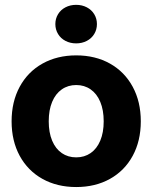

<svg xmlns="http://www.w3.org/2000/svg" viewBox="-20 -754 624 786"><path d="M27.5 -257.4Q27.5 -337.5 60.6 -398.7Q93.8 -460 153.9 -493.7Q214.1 -527.3 292 -527.3Q370.2 -527.3 430.2 -493.7Q490.2 -460 523.3 -398.7Q556.4 -337.5 556.4 -257.4Q556.4 -177.2 523.3 -116.2Q490.2 -55.2 430.2 -21.7Q370.2 11.7 292 11.7Q213.8 11.7 153.8 -21.7Q93.8 -55.2 60.6 -116.2Q27.5 -177.2 27.5 -257.4ZM404.5 -257.4Q404.5 -303.4 390.5 -336.9Q376.5 -370.4 351 -388.1Q325.5 -405.9 292 -405.9Q258.5 -405.9 233 -388.1Q207.5 -370.4 193.5 -337Q179.5 -303.6 179.5 -257.4Q179.5 -211.4 193.5 -178.1Q207.5 -144.8 232.9 -127.3Q258.3 -109.8 292 -109.8Q325.7 -109.8 351.1 -127.4Q376.5 -145 390.5 -178.3Q404.5 -211.6 404.5 -257.4ZM206.6 -655.4Q206.6 -677.7 217.6 -695.8Q228.5 -713.8 248 -724Q267.5 -734.2 291.7 -734.2Q315.9 -734.2 335.4 -724Q354.9 -713.8 365.8 -695.8Q376.8 -677.7 376.8 -655.4Q376.8 -633.1 365.8 -614.9Q354.9 -596.8 335.4 -586.6Q315.9 -576.4 291.7 -576.4Q267.5 -576.4 248 -586.6Q228.5 -596.8 217.6 -614.9Q206.6 -633.1 206.6 -655.4Z"/></svg>

Font: Intratopia Thin
Style: Regular
Weight: 100
Designer: Rasmus Andersson
Foundry: rsms
Version: Version 3.000;Glyphs 3.2.3 (3260)